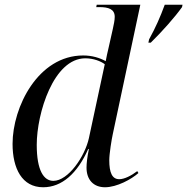

<svg xmlns="http://www.w3.org/2000/svg" viewBox="-20 -780 790 810"><path d="M609 -614 606 -600H616C666 -649 718 -708 748 -750L750 -760H675C656 -708 637 -665 609 -614ZM162 10C241 10 306 -48 352 -151H355C348 -118 345 -90 345 -73C345 -21 375 10 423 10C473 10 535 -24 564 -50L559 -58C534 -39 505 -24 483 -24C453 -24 441 -52 441 -104C441 -131 451 -193 456 -215L572 -760H388L386 -750H399C437 -750 464 -742 464 -709C464 -694 460 -677 456 -658L438 -578C433 -556 429 -540 426 -522C401 -536 368 -546 331 -546C141 -546 33 -329 33 -173C33 -69 73 10 162 10ZM205 -17C165 -17 135 -60 135 -169C135 -302 206 -534 340 -534C374 -534 405 -522 422 -509L355 -197C338 -120 268 -17 205 -17Z"/></svg>

Font: Noto Serif Display
Style: Italic
Weight: 400
Italic angle: -12°
Designer: Monotype Design Team
Foundry: Monotype Imaging Inc.
Version: Version 2.009